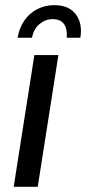

<svg xmlns="http://www.w3.org/2000/svg" viewBox="-20 -723 333 743"><path d="M33 0 113 -510H206L126 0ZM48 -577Q55 -616 74.5 -644Q94 -672 124 -687.5Q154 -703 190 -703Q247 -703 273.5 -667.5Q300 -632 291 -577H238Q240 -595 236 -611.5Q232 -628 219.5 -638.5Q207 -649 183 -649Q156 -649 133 -630Q110 -611 104 -577Z"/></svg>

Font: MuseoModerno
Style: Italic
Weight: 400
Italic angle: -9°
Designer: Pablo Cosgaya, Héctor Gatti, Marcela Romero, and the Authors of The MuseoModerno Project.
Foundry: Omnibus-Type Team
Version: Version 1.003